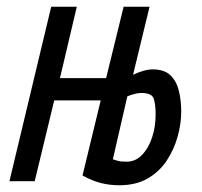

<svg xmlns="http://www.w3.org/2000/svg" viewBox="-20 -538 600 570"><path d="M334 12Q306 12 280 5.5Q254 -1 225 -17L279 -240H141L83 0H8L132 -518H208L158 -306H295L347 -518H424L375 -316Q392 -324 406.5 -328Q421 -332 433 -332Q468 -332 486 -314.5Q504 -297 511 -268.5Q518 -240 518 -206Q518 -171 507.5 -133Q497 -95 475.5 -62Q454 -29 419 -8.5Q384 12 334 12ZM356 -58Q382 -58 401.5 -78Q421 -98 431.5 -130Q442 -162 442 -198Q442 -230 436 -246Q430 -262 399 -262Q392 -262 381 -259.5Q370 -257 358 -252L315 -65Q321 -63 330 -60.5Q339 -58 356 -58Z"/></svg>

Font: Ubuntu Sans Mono
Style: Italic
Weight: 400
Italic angle: -13.5°
Monospace: yes
Designer: Dalton Maag Ltd
Foundry: Dalton Maag Ltd
Version: Version 1.006